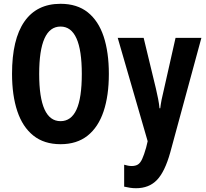

<svg xmlns="http://www.w3.org/2000/svg" viewBox="-20 -745 1077 1005"><path d="M549.8 -357.9Q549.8 -244.6 522.2 -162.1Q494.6 -79.6 438.5 -34.9Q382.3 9.8 296.9 9.8Q210.9 9.8 154.5 -35.4Q98.1 -80.6 70.6 -163.1Q43 -245.6 43 -358.9Q43 -539.1 107.7 -632.1Q172.4 -725.1 296.9 -725.1Q383.3 -725.1 439.2 -680.7Q495.1 -636.2 522.5 -554Q549.8 -471.7 549.8 -357.9ZM185.1 -357.9Q185.1 -110.8 296.9 -110.8Q352.5 -110.8 380.4 -171.4Q408.2 -231.9 408.2 -357.9Q408.2 -606 296.9 -606Q185.1 -606 185.1 -357.9ZM596.2 -546.9H731.9L795.9 -282.2Q802.2 -255.4 807.6 -228Q813 -200.7 814.9 -178.2H818.8Q823.2 -218.3 838.9 -280.8L898.9 -546.9H1034.2L871.1 53.2Q842.8 154.3 801.3 197.3Q759.8 240.2 691.9 240.2Q675.3 240.2 660.2 237.8Q645 235.4 629.9 231.9V117.2Q639.6 120.1 649.9 122.1Q660.2 124 668.9 124Q689 124 701.7 116.2Q714.4 108.4 724.1 87.4Q733.9 66.4 745.1 26.9L752.9 -5.9Z"/></svg>

Font: Open Sans Condensed
Style: Bold
Weight: 700
Width: 3
Designer: Monotype Design Team
Foundry: Monotype Imaging Inc.
Version: Version 3.003; ttfautohint (v1.8.4)